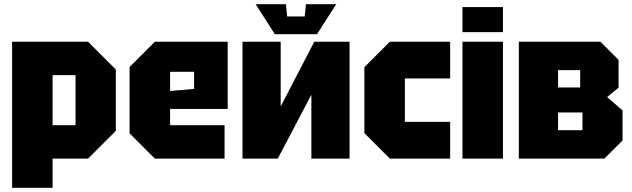

<svg xmlns="http://www.w3.org/2000/svg" viewBox="-20 -760 3027 920"><path d="M38 140V-560H402L535 -427V-133L402 0H232V140ZM342 -400H232V-160H342Z M601 -121V-439L722 -560H1071V-238H795V-160H1056V0H722ZM795 -324 910 -334V-416H795Z M1655 0H1472V-306L1311 0H1142V-560H1325V-250L1486 -560H1655ZM1446 -740H1591L1499 -596H1297L1205 -740H1350L1356 -681H1440Z M1726 -122V-438L1848 -560H2137V-384H1920V-176H2137V0H1848Z M2196 0V-560H2390V0ZM2196 -606V-726H2390V-606Z M2466 -560V0H2876L2963 -87V-231L2889 -295L2944 -340V-473L2857 -560ZM2654 -341V-424H2760V-341ZM2654 -136V-221H2771V-136Z"/></svg>

Font: Tektur SemiCondensed ExtraBold
Style: Regular
Weight: 800
Width: 4
Designer: Adam Jagosz
Foundry: Adam Jagosz
Version: Version 1.005;gftools[0.9.30]